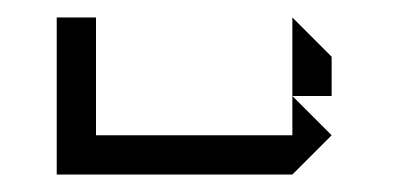

<svg xmlns="http://www.w3.org/2000/svg" viewBox="-20 -560 459 220"><path d="M315 -450V-540L360 -495V-450ZM45 -360V-540H90V-405H315V-450L360 -405L315 -360Z"/></svg>

Font: Rubik Iso
Style: Regular
Weight: 400
Designer: Hubert and Fischer, NaN
Foundry: Hubert and Fischer, NaN
Version: Version 2.200